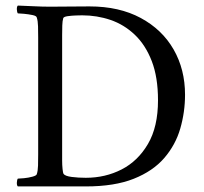

<svg xmlns="http://www.w3.org/2000/svg" viewBox="-20 -666 733 689"><path d="M301 -643Q408 -643 485 -601.5Q562 -560 603 -488.5Q644 -417 644 -326Q644 -264 627 -205Q610 -146 569.5 -99Q529 -52 460 -24.5Q391 3 288 3H44Q40 -1 40.5 -11Q41 -21 44 -25Q50 -25 66 -26.5Q82 -28 96.5 -32Q111 -36 112 -41Q116 -53 116.5 -72Q117 -91 117 -113V-530Q117 -552 116.5 -571.5Q116 -591 112 -603Q111 -609 96.5 -612Q82 -615 66 -616.5Q50 -618 44 -618Q41 -622 40.5 -632Q40 -642 44 -646Q74 -645 103 -643.5Q132 -642 160 -642Q189 -642 229 -642.5Q269 -643 301 -643ZM203 -528V-112Q203 -105 203 -89.5Q203 -74 204.5 -59.5Q206 -45 208 -42Q214 -34 237.5 -31Q261 -28 288 -28Q358 -28 416.5 -58Q475 -88 511 -149.5Q547 -211 547 -306Q547 -389 524.5 -447Q502 -505 463.5 -541.5Q425 -578 376.5 -594.5Q328 -611 275 -611Q269 -611 253 -610.5Q237 -610 223 -608Q209 -606 207 -601Q204 -591 203.5 -574.5Q203 -558 203 -540Q203 -537 203 -534Q203 -531 203 -528Z"/></svg>

Font: Amiri Quran
Style: Regular
Weight: 400
Designer: Khaled Hosny
Version: Version 0.117